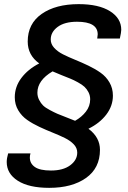

<svg xmlns="http://www.w3.org/2000/svg" viewBox="-20 -718 613 920"><path d="M215.8 182.1Q118.7 182.1 65.4 148.2Q12.2 114.3 12.2 58.1Q12.2 41 19 17.1H126Q123 27.3 123 37.1Q123 65.4 147.2 82.3Q171.4 99.1 224.1 99.1Q282.7 99.1 316.4 74Q350.1 48.8 350.1 13.2Q350.1 -8.8 333.5 -26.4Q316.9 -43.9 290.5 -56.9Q264.2 -69.8 232.4 -82.5Q200.7 -95.2 168.7 -110.1Q136.7 -125 110.4 -143.3Q84 -161.6 67.4 -189.5Q50.8 -217.3 50.8 -252Q50.8 -302.2 82.3 -344.2Q113.8 -386.2 168 -414.1Q112.8 -453.6 112.8 -519Q112.8 -604.5 179.9 -651.4Q247.1 -698.2 356.9 -698.2Q453.1 -698.2 507.1 -664.3Q561 -630.4 561 -575.2Q561 -564 554.2 -533.2H445.8Q448.2 -550.3 448.2 -553.2Q448.2 -613.8 349.1 -613.8Q289.6 -613.8 256.3 -589.1Q223.1 -564.5 223.1 -528.8Q223.1 -506.8 239.5 -488.8Q255.9 -470.7 282.2 -457.5Q308.6 -444.3 340.3 -431.4Q372.1 -418.5 403.8 -403.3Q435.5 -388.2 461.9 -369.6Q488.3 -351.1 504.6 -323Q521 -294.9 521 -259.8Q521 -210.4 489.3 -168.9Q457.5 -127.4 403.8 -101.1Q459 -60.1 459 0Q459 87.4 392.1 134.8Q325.2 182.1 215.8 182.1ZM339.8 -139.2Q371.1 -156.7 391.6 -183.1Q412.1 -209.5 412.1 -242.2Q412.1 -260.3 404.1 -275.9Q396 -291.5 384.8 -302Q373.5 -312.5 353 -323.7Q332.5 -335 316.7 -341.3Q300.8 -347.7 273.9 -358.4Q247.1 -369.1 231.9 -376Q159.2 -333 159.2 -273.9Q159.2 -255.4 167.5 -239.3Q175.8 -223.1 186.5 -212.6Q197.3 -202.1 218.8 -190.7Q240.2 -179.2 254.9 -172.9Q269.5 -166.5 297.9 -155.8Q326.2 -145 339.8 -139.2Z"/></svg>

Font: Archivo Medium
Style: Italic
Weight: 500
Italic angle: -10°
Designer: Hector Gatti
Foundry: Omnibus-Type
Version: Version 2.001